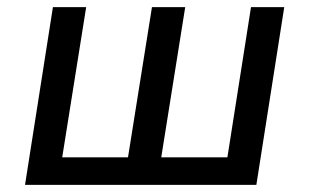

<svg xmlns="http://www.w3.org/2000/svg" viewBox="-20 -517 865 537"><path d="M50 0 128 -497H221L154 -77H338L405 -497H498L431 -77H616L682 -497H775L697 0Z"/></svg>

Font: Nunito Sans 7pt SemiCondensed Medium
Style: Italic
Weight: 500
Width: 4
Italic angle: -9°
Designer: Vernon Adams
Foundry: Vernon Adams
Version: Version 3.101;gftools[0.9.27]